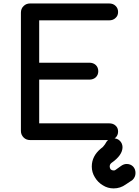

<svg xmlns="http://www.w3.org/2000/svg" viewBox="-20 -801 795 1098"><path d="M152.3 0Q129.9 0 115.2 -14.6Q99.6 -30.3 99.6 -51.8Q99.6 -277.3 99.6 -728.5Q99.6 -752 115.2 -766.6Q129.9 -781.2 152.3 -781.2Q302.7 -781.2 603.5 -781.2Q627 -781.2 640.6 -767.6Q655.3 -753.9 655.3 -732.4Q655.3 -710.9 640.6 -698.2Q627 -684.6 603.5 -684.6Q470.7 -684.6 204.1 -684.6Q204.1 -624 204.1 -442.4Q275.4 -442.4 491.2 -442.4Q513.7 -442.4 528.3 -428.7Q542 -415 542 -393.6Q542 -373 528.3 -359.4Q513.7 -345.7 491.2 -345.7Q395.5 -345.7 204.1 -345.7Q204.1 -283.2 204.1 -95.7Q303.7 -95.7 603.5 -95.7Q627 -95.7 640.6 -83Q655.3 -70.3 655.3 -48.8Q655.3 -27.3 640.6 -13.7Q627 0 603.5 0Q453.1 0 152.3 0ZM629.9 276.4Q595.7 276.4 568.4 258.8Q540 242.2 522.5 212.9Q504.9 184.6 504.9 151.4Q504.9 91.8 556.6 48.8Q568.4 41 574.2 32.2Q581.1 24.4 585 16.6Q598.6 -9.8 629.9 -9.8Q651.4 -9.8 665 3.9Q679.7 17.6 680.7 40Q680.7 63.5 665 85.9Q649.4 108.4 617.2 130.9Q612.3 134.8 609.4 140.6Q607.4 146.5 607.4 151.4Q607.4 161.1 613.3 168Q620.1 173.8 629.9 173.8Q633.8 173.8 636.7 172.9Q639.6 171.9 641.6 169.9Q652.3 162.1 672.9 147.5Q688.5 136.7 704.1 136.7Q726.6 136.7 741.2 151.4Q754.9 166 754.9 188.5Q754.9 211.9 737.3 228.5Q724.6 237.3 699.2 253.9Q668 276.4 629.9 276.4Z"/></svg>

Font: Abed
Style: Bold
Weight: 700
Designer: Johan Aakerlund
Version: Version 3.105